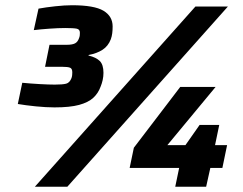

<svg xmlns="http://www.w3.org/2000/svg" viewBox="-20 -713 928 733"><path d="M188 -303Q156 -303 116.5 -307Q77 -311 48 -316L65 -397Q96 -394 131 -392Q166 -390 189 -390Q219 -390 232.5 -393.5Q246 -397 253 -415Q255 -421 255.5 -426.5Q256 -432 256 -437Q256 -451 247.5 -454.5Q239 -458 217 -458H152L169 -542H235Q256 -542 266.5 -547.5Q277 -553 282 -568Q284 -573 284.5 -578Q285 -583 285 -588Q285 -601 273 -603.5Q261 -606 229 -606Q202 -606 168 -603.5Q134 -601 109 -598L127 -680Q154 -685 190.5 -689Q227 -693 255 -693Q340 -693 375 -672Q410 -651 410 -612Q410 -598 408.5 -586Q407 -574 403 -563Q393 -537 371.5 -523Q350 -509 318 -503V-501Q347 -494 361 -480Q375 -466 375 -435Q375 -421 372 -407.5Q369 -394 364 -382Q355 -357 336 -339.5Q317 -322 282 -312.5Q247 -303 188 -303ZM113 0 726 -688H850L237 0ZM649 0 664 -72H475L491 -149L668 -381H803L619 -159H688L742 -236H817L801 -159H847L829 -72H783L767 0Z"/></svg>

Font: Saira SemiExpanded ExtraBold
Style: Italic
Weight: 800
Width: 6
Italic angle: -12°
Designer: Hector Gatti with collaboration of the Omnibus-Type team
Foundry: Omnibus-Type
Version: Version 1.101